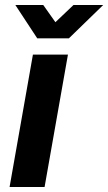

<svg xmlns="http://www.w3.org/2000/svg" viewBox="-20 -743 430 763"><path d="M390.1 -723.1 253.9 -590.8H127.9L41 -723.1H151.9L200.2 -654.8L272 -723.1ZM18.1 0 110.8 -525.9H250L157.2 0Z"/></svg>

Font: Archivo
Style: Bold Italic
Weight: 700
Italic angle: -10°
Designer: Hector Gatti
Foundry: Omnibus-Type
Version: Version 2.001